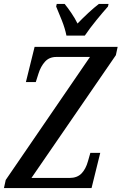

<svg xmlns="http://www.w3.org/2000/svg" viewBox="-26 -951 615 971"><path d="M-6 0 3 -41 429 -663H259Q223 -663 201.5 -639Q180 -615 169 -580L155 -536H105L149 -714H569L560 -672L133 -51H325Q364 -51 386 -73.5Q408 -96 419 -136L431 -178H481L437 0ZM310 -771Q303 -807 286.5 -848.5Q270 -890 258 -918L261 -931H301Q316 -913 335 -885Q354 -857 366 -832Q390 -857 420 -885Q450 -913 474 -931H523L520 -918Q495 -890 461.5 -849Q428 -808 403 -771Z"/></svg>

Font: Noto Serif ExtraCondensed Medium
Style: Italic
Weight: 500
Width: 2
Italic angle: -12°
Designer: Monotype Design Team
Foundry: Monotype Imaging Inc.
Version: Version 2.013; ttfautohint (v1.8.4.7-5d5b)